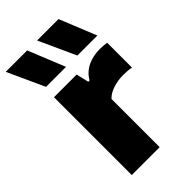

<svg xmlns="http://www.w3.org/2000/svg" viewBox="-268 -883 957 957"><g transform="rotate(-45 211.0 -404.0)"><path d="M58.5 0V-548.5H218.5L234 -482H242.5Q265.5 -520.5 303.8 -538.8Q342 -557 390 -557Q403 -557 415.5 -555.8Q428 -554.5 438 -553V-378Q423.5 -381 407.5 -382Q391.5 -383 378 -383Q344 -383 309.5 -372Q275 -361 255 -339.5V0ZM288 -613 199 -808H350L429 -613ZM67 -613 -22 -808H129L208 -613Z"/></g></svg>

Font: Encode Sans SemiExpanded SemiExpanded ExtraBold
Style: Regular
Weight: 800
Width: 6
Designer: Multiple Designers
Foundry: Impallari Type
Version: Version 3.000; ttfautohint (v1.8.3) -l 8 -r 50 -G 200 -x 14 